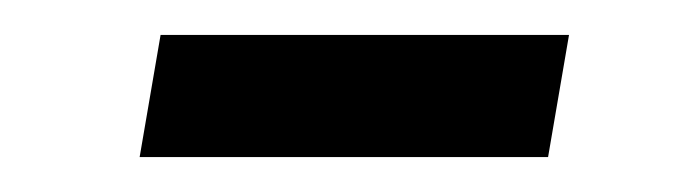

<svg xmlns="http://www.w3.org/2000/svg" viewBox="-20 -322 399 110"><path d="M60 -232 72 -302H306L294 -232Z"/></svg>

Font: Nunito Sans 10pt Condensed Medium
Style: Italic
Weight: 500
Width: 3
Italic angle: -9°
Designer: Vernon Adams
Foundry: Vernon Adams
Version: Version 3.101;gftools[0.9.27]